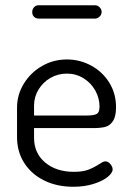

<svg xmlns="http://www.w3.org/2000/svg" viewBox="-20 -706 498 733"><path d="M423 -296.7Q423 -260.9 411 -243.4Q399 -226 381.7 -221.5Q364.5 -217 336 -217H110V-180Q110 -121.1 152.5 -85.5Q195 -50 262 -50Q296 -50 317 -58Q338 -66 358 -79Q364 -83 370.5 -86.5Q377 -90 382 -90Q393 -90 401.5 -79.7Q410 -69.3 410 -59Q410 -46 391 -30.5Q372 -15 337.5 -4Q302.9 7 260 7Q197 7 148.5 -17Q100 -41 72.5 -83.9Q45 -126.8 45 -183V-295Q45 -344.1 70.9 -386.5Q96.9 -428.9 140.4 -454Q184 -479 235.5 -479Q285 -479 328.2 -455.5Q371.5 -432 397.2 -390.5Q423 -349 423 -296.7ZM360 -298.9Q360 -331 344 -360Q328 -389 299.3 -407Q270.5 -425 235.3 -425Q201 -425 172.5 -408.5Q144 -392 127 -364Q110 -336 110 -303.3V-265H310Q340.4 -265 350.2 -271.6Q360 -278.2 360 -298.9ZM128 -686H343Q352.1 -686 360 -678.5Q368 -670.9 368 -660.5Q368 -650 360 -642.5Q352 -635 343.1 -635H128Q117 -635 110 -641.8Q103 -648.7 103 -659.8Q103 -671 110.1 -678.5Q117.3 -686 128 -686Z"/></svg>

Font: Dosis
Style: Regular
Weight: 400
Designer: Edgar Tolentino, Pablo Impallari, Igino Marini
Foundry: Edgar Tolentino, Pablo Impallari, Igino Marini
Version: Version 1.007;Glyphs 3.1.1 (3134)